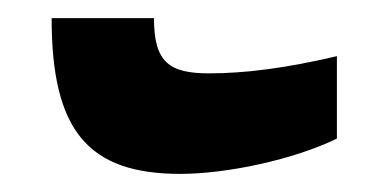

<svg xmlns="http://www.w3.org/2000/svg" viewBox="-20 -380 428 212"><path d="M179 -188C231 -188 305 -204 352 -227V-318C297 -305 251 -299 211 -299C167 -299 150 -311 150 -360H37C37 -236 77 -188 179 -188Z"/></svg>

Font: Noto Sans Armenian Condensed
Style: Bold
Weight: 700
Width: 3
Designer: Monotype Design Team
Foundry: Monotype Imaging Inc.
Version: Version 2.008